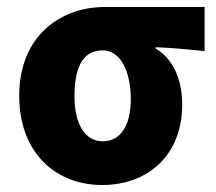

<svg xmlns="http://www.w3.org/2000/svg" viewBox="-20 -517 617 549"><path d="M272 12C406 12 501 -76 501 -218C501 -291 474 -350 425 -378V-382C477 -380 511 -376 565 -371V-497H279C154 -497 35 -415 35 -243C35 -78 141 12 272 12ZM274 -113C224 -113 193 -160 193 -243C193 -336 224 -373 274 -373C326 -373 354 -310 354 -234C354 -157 324 -113 274 -113Z"/></svg>

Font: DAIFUKU Sans
Style: Bold
Weight: 700
Designer: Original font ‘Source Han Sans JP’ : Paul D. Hunt
Foundry: Daifuku
Version: Version 1.000